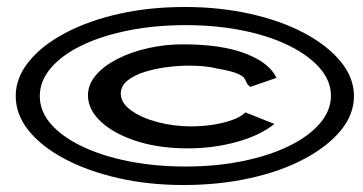

<svg xmlns="http://www.w3.org/2000/svg" viewBox="-20 -549 1040 550"><path d="M506 -19Q405 -19 318 -39Q231 -59 165 -94Q99 -129 62 -175Q25 -221 25 -274Q25 -326 62.5 -372.5Q100 -419 167 -454.5Q234 -490 321.5 -509.5Q409 -529 510 -529Q608 -529 696 -509.5Q784 -490 851 -454.5Q918 -419 956 -372.5Q994 -326 994 -274Q994 -221 956 -175Q918 -129 851 -93.5Q784 -58 695.5 -38.5Q607 -19 506 -19ZM512 -72Q599 -72 675 -87.5Q751 -103 807.5 -130.5Q864 -158 896 -195Q928 -232 928 -275Q928 -317 896.5 -353.5Q865 -390 808.5 -418Q752 -446 676 -461.5Q600 -477 512 -477Q425 -477 349 -462Q273 -447 215.5 -419.5Q158 -392 126 -354.5Q94 -317 94 -274Q94 -230 126 -193.5Q158 -157 215.5 -129.5Q273 -102 349 -87Q425 -72 512 -72ZM518 -124Q435 -124 370.5 -145Q306 -166 269 -200.5Q232 -235 232 -276Q232 -307 254.5 -333.5Q277 -360 316 -380Q355 -400 404 -411Q453 -422 504 -422Q615 -422 683.5 -395.5Q752 -369 772 -326L697 -300Q688 -307 686 -313Q684 -319 679.5 -325.5Q675 -332 658 -339Q641 -346 600 -353Q585 -357 564.5 -359Q544 -361 522 -361Q494 -361 460.5 -357Q427 -353 396 -343.5Q365 -334 345.5 -318.5Q326 -303 326 -281Q326 -254 356 -232.5Q386 -211 432 -199Q478 -187 528 -187Q558 -187 588.5 -191.5Q619 -196 644.5 -205Q670 -214 683 -227L766 -194Q725 -161 658.5 -142.5Q592 -124 518 -124Z"/></svg>

Font: Inconsolata UltraExpanded Medium
Style: Regular
Weight: 500
Width: 9
Monospace: yes
Designer: Raph Levien, Cyreal, Brenton Simpson
Foundry: Raph Levien, Cyreal, Google
Version: Version 3.001; ttfautohint (v1.8.2.53-6de2)